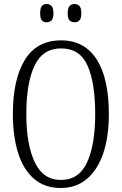

<svg xmlns="http://www.w3.org/2000/svg" viewBox="-20 -926 607 956"><path d="M283 10Q202 10 149 -36Q96 -82 70 -165Q44 -248 44 -359Q44 -530 103.5 -627.5Q163 -725 284 -725Q401 -725 461.5 -630Q522 -535 522 -358Q522 -245 494 -162.5Q466 -80 412.5 -35Q359 10 283 10ZM283 -30Q373 -30 413.5 -117.5Q454 -205 454 -358Q454 -513 416 -599Q378 -685 284 -685Q193 -685 152 -599Q111 -513 111 -358Q111 -207 153 -118.5Q195 -30 283 -30ZM351 -815Q336 -815 326.5 -824.5Q317 -834 317 -860Q317 -886 326.5 -896Q336 -906 351 -906Q366 -906 375.5 -896Q385 -886 385 -860Q385 -834 375.5 -824.5Q366 -815 351 -815ZM212 -815Q197 -815 188.5 -824.5Q180 -834 180 -860Q180 -886 188.5 -896Q197 -906 212 -906Q227 -906 236.5 -896Q246 -886 246 -860Q246 -834 236.5 -824.5Q227 -815 212 -815Z"/></svg>

Font: Noto Serif Ethiopic ExtraCondensed Light
Style: Regular
Weight: 300
Width: 2
Designer: Monotype Design Team
Foundry: Monotype Imaging Inc.
Version: Version 2.102; ttfautohint (v1.8.4.7-5d5b)